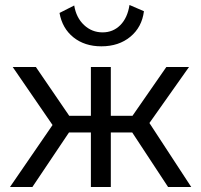

<svg xmlns="http://www.w3.org/2000/svg" viewBox="-20 -751 808 771"><path d="M387 -565Q320 -565 275 -601Q230 -637 219 -699L278 -729Q286 -680 317.5 -650.5Q349 -621 392 -621Q434 -621 463 -650Q492 -679 500 -731L558 -706Q550 -642 503.5 -603.5Q457 -565 387 -565ZM20 0 191 -249 31 -482H124L258 -286H345V-482H425V-286H512L648 -482H739L580 -257L748 0H655L511 -219H425V0H345V-219H257L110 0Z"/></svg>

Font: Cantarell
Style: Regular
Weight: 400
Designer: Dave Crossland, Nikolaus Waxweiler, Florian Fecher, Jacques Le Bailly, Eben Sorkin, Alexei Vanyashin, Alexios Zavras, Em
Version: Version 0.303